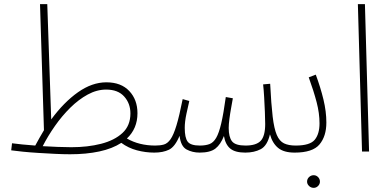

<svg xmlns="http://www.w3.org/2000/svg" viewBox="-20 -731 1876 926"><path d="M318 13Q285 13 245 11Q205 9 164.5 6.5Q124 4 89.5 0.5Q55 -3 34 -6L38 -40Q82 -34 150 -29Q171 -68 192 -103L173 -711H208L227 -155Q288 -238 356 -286Q424 -334 493 -334Q564 -334 603.5 -292Q643 -250 643 -185Q643 -111 592 -63Q651 -29 729 -29Q741 -29 745 -24Q749 -19 749 -12Q749 5 724 5Q682 5 640.5 -6Q599 -17 565 -42Q522 -14 459 -0.5Q396 13 318 13ZM492 -299Q447 -299 403 -275Q359 -251 319 -211.5Q279 -172 245 -123.5Q211 -75 186 -26Q222 -24 258 -22.5Q294 -21 324 -21Q403 -21 467.5 -37.5Q532 -54 570.5 -89.5Q609 -125 609 -184Q609 -232 579 -265.5Q549 -299 492 -299Z M724 5 729 -29Q753 -29 770.5 -34Q788 -39 802.5 -59.5Q817 -80 831 -126Q845 -172 861 -253L893 -244Q887 -219 879 -181.5Q871 -144 871 -114Q871 -67 885 -48Q899 -29 944 -29Q971 -29 990 -36Q1009 -43 1022.5 -66Q1036 -89 1047 -136Q1058 -183 1069 -263L1103 -257Q1100 -239 1095 -212Q1090 -185 1086.5 -158Q1083 -131 1083 -114Q1083 -70 1099 -49.5Q1115 -29 1164 -29Q1216 -29 1237.5 -52Q1259 -75 1259 -133Q1259 -156 1257.5 -191Q1256 -226 1254 -262Q1252 -298 1249 -324L1283 -327Q1288 -228 1295 -169Q1302 -110 1315 -80Q1328 -50 1350 -39.5Q1372 -29 1406 -29Q1417 -29 1421 -24Q1425 -19 1425 -12Q1425 5 1401 5Q1349 5 1321.5 -17.5Q1294 -40 1282 -83Q1269 -28 1237.5 -11.5Q1206 5 1163 5Q1114 5 1090.5 -14.5Q1067 -34 1060 -75Q1044 -34 1019 -14.5Q994 5 943 5Q908 5 880 -10Q852 -25 846 -76Q824 -23 795 -9Q766 5 724 5Z M1493 175Q1480 175 1470.5 166Q1461 157 1461 145Q1461 132 1470.5 123Q1480 114 1493 114Q1505 114 1514 123Q1523 132 1523 145Q1523 157 1514 166Q1505 175 1493 175Z M1401 5 1406 -29Q1475 -29 1498 -57Q1521 -85 1521 -136Q1521 -185 1507 -238.5Q1493 -292 1469 -358L1503 -371Q1526 -309 1540 -251Q1554 -193 1554 -140Q1554 -74 1521 -34.5Q1488 5 1401 5Z M1726 0 1706 -711H1740L1760 0Z"/></svg>

Font: Noto Sans Arabic Cond ExtLt
Style: Regular
Weight: 200
Width: 3
Designer: Monotype Design Team, Nadine Chahine, Nizar Qandah and Khaled Hosny
Foundry: Monotype Imaging Inc.
Version: Version 2.012; ttfautohint (v1.8.4.7-5d5b)